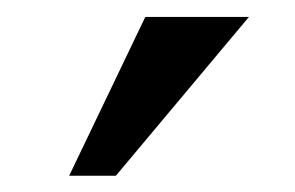

<svg xmlns="http://www.w3.org/2000/svg" viewBox="-20 -820 352 229"><path d="M62.5 -610.4 153.3 -799.8H276.9L118.2 -610.4Z"/></svg>

Font: Oxygen
Style: Normal
Weight: 400
Designer: Vernon Adams
Foundry: Vernon Adams
Version: Version Release 0.2.2 webfont; ttfautohint (v0.8.52-bc40) -l